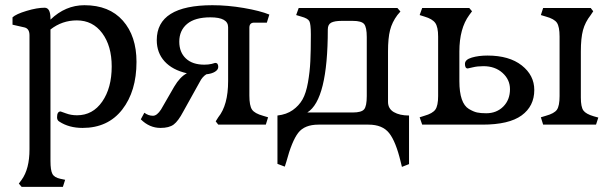

<svg xmlns="http://www.w3.org/2000/svg" viewBox="-20 -481 2369 741"><path d="M222.7 240.2 231.4 212.9 212.9 209Q189.5 204.1 182.1 189.9Q174.8 175.8 174.8 140.6V-367.2Q219.7 -402.3 276.4 -402.3Q337.9 -402.3 374.5 -353Q411.1 -303.7 411.1 -224.6Q411.1 -141.6 374.5 -88.9Q337.9 -36.1 277.3 -36.1Q253.9 -36.1 234.4 -43.5Q214.8 -50.8 213.9 -50.8Q200.2 -50.8 200.2 -28.3Q200.2 -16.6 209 -11.7Q246.1 12.7 298.8 12.7Q396.5 12.7 451.7 -58.1Q506.8 -128.9 506.8 -242.2Q506.8 -341.8 454.1 -401.4Q401.4 -460.9 305.7 -460.9Q232.4 -460.9 174.8 -405.3V-409.2Q174.8 -451.2 152.3 -451.2Q123 -451.2 82.5 -439Q42 -426.8 28.3 -414.1V-385.7L75.2 -375Q93.8 -370.1 93.8 -344.7V95.7Q93.8 170.9 63.5 212.9L52.7 227.5L63.5 240.2Z M687.5 -50.8 751 -165Q760.7 -184.6 776.4 -194.3Q796.9 -196.3 809.6 -204.1Q822.3 -211.9 822.3 -222.7Q822.3 -238.3 810.5 -238.3L796.9 -234.4Q784.2 -231.4 768.6 -231.4Q722.7 -231.4 697.3 -255.4Q671.9 -279.3 671.9 -320.3Q671.9 -363.3 702.1 -388.7Q732.4 -414.1 792 -414.1Q860.4 -414.1 860.4 -376V-168Q860.4 -75.2 822.3 -28.3L812.5 -12.7L822.3 0H1005.9L1014.6 -28.3L995.1 -34.2Q962.9 -43 952.6 -58.1Q942.4 -73.2 942.4 -112.3V-374Q942.4 -393.6 960.9 -393.6H1009.8L1019.5 -424.8Q983.4 -439.5 920.9 -450.2Q858.4 -460.9 799.8 -460.9Q585 -460.9 585 -326.2Q585 -277.3 615.2 -244.1Q645.5 -210.9 701.2 -198.2Q674.8 -184.6 652.3 -146.5L601.6 -58.6Q585.9 -34.2 570.3 -34.2Q552.7 -34.2 537.1 -45.9L523.4 -20.5Q556.6 12.7 599.6 12.7Q632.8 12.7 650.4 -0.5Q668 -13.7 687.5 -50.8Z M1245.1 -367.2Q1245.1 -386.7 1258.3 -393.6Q1271.5 -400.4 1297.9 -400.4H1341.8Q1375 -400.4 1385.3 -388.2Q1395.5 -376 1395.5 -337.9V-110.4Q1395.5 -71.3 1385.3 -59.1Q1375 -46.9 1341.8 -46.9H1166Q1245.1 -95.7 1245.1 -367.2ZM1558.6 152.3V-35.2Q1522.5 -35.2 1500 -48.3Q1477.5 -61.5 1477.5 -87.9V-282.2Q1477.5 -334 1485.4 -364.7Q1493.2 -395.5 1513.7 -422.9L1525.4 -436.5L1513.7 -450.2H1132.8L1123 -422.9L1142.6 -417Q1168 -410.2 1173.8 -399.4Q1179.7 -388.7 1179.7 -347.7Q1179.7 -285.2 1177.7 -244.6Q1175.8 -204.1 1168.5 -162.6Q1161.1 -121.1 1147.5 -97.2Q1133.8 -73.2 1109.9 -56.2Q1085.9 -39.1 1050.8 -35.2V151.4L1079.1 162.1L1085 143.6Q1106.4 63.5 1130.9 31.7Q1155.3 0 1209 0H1402.3Q1456.1 0 1481.9 32.7Q1507.8 65.4 1526.4 143.6L1531.2 163.1Z M2280.3 0 2289.1 -27.3 2271.5 -32.2Q2241.2 -41 2231.4 -54.7Q2221.7 -68.4 2221.7 -104.5V-282.2Q2221.7 -334 2230 -364.7Q2238.3 -395.5 2259.8 -422.9L2269.5 -437.5L2259.8 -450.2H2076.2L2067.4 -422.9L2086.9 -417Q2119.1 -408.2 2129.4 -393.1Q2139.6 -377.9 2139.6 -339.8V-110.4Q2139.6 -72.3 2129.4 -57.6Q2119.1 -43 2086.9 -34.2L2067.4 -28.3L2076.2 0ZM1841.8 0Q1944.3 0 1993.2 -35.6Q2042 -71.3 2042 -133.8Q2042 -190.4 1993.7 -228.5Q1945.3 -266.6 1861.3 -266.6Q1827.1 -266.6 1800.8 -258.8Q1774.4 -251 1774.4 -234.4Q1774.4 -216.8 1785.2 -216.8Q1787.1 -216.8 1804.7 -221.2Q1822.3 -225.6 1845.7 -225.6Q1890.6 -225.6 1919.4 -199.7Q1948.2 -173.8 1948.2 -136.7Q1948.2 -95.7 1922.4 -69.8Q1896.5 -43.9 1856.4 -43.9Q1835 -43.9 1821.3 -46.9Q1807.6 -49.8 1789.6 -60.5Q1771.5 -71.3 1762.2 -98.1Q1752.9 -125 1752.9 -168V-282.2Q1752.9 -371.1 1791 -422.9L1801.8 -437.5L1791 -450.2H1609.4L1599.6 -422.9L1618.2 -417Q1648.4 -408.2 1659.7 -392.6Q1670.9 -377 1670.9 -339.8V-110.4Q1670.9 -73.2 1660.2 -58.1Q1649.4 -43 1618.2 -34.2L1599.6 -28.3L1609.4 0Z"/></svg>

Font: Kurale
Style: Regular
Weight: 400
Version: 1.0; ttfautohint (v1.3)